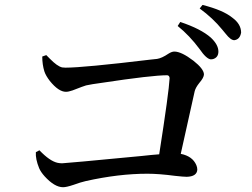

<svg xmlns="http://www.w3.org/2000/svg" viewBox="-20 -825 1040 792"><path d="M154.3 -591.8 170.9 -597.7Q175.8 -592.8 185.5 -583Q215.8 -551.8 236.3 -546.9Q243.2 -545.9 250 -545.9Q324.2 -545.9 600.6 -579.1Q618.2 -581.1 627.9 -582Q647.5 -585 674.8 -603.5Q688.5 -612.3 699.2 -612.3Q728.5 -612.3 778.3 -574.2Q820.3 -541 821.3 -518.6Q821.3 -504.9 801.8 -482.4Q787.1 -463.9 783.2 -449.2Q779.3 -433.6 725.6 -190.4Q774.4 -180.7 790 -143.6Q793.9 -134.8 793.9 -125Q792 -96.7 750 -95.7Q737.3 -95.7 702.1 -99.6Q635.7 -108.4 587.9 -108.4Q469.7 -108.4 334 -78.1Q312.5 -73.2 283.2 -62.5Q253.9 -52.7 240.2 -52.7Q205.1 -52.7 164.1 -97.7Q148.4 -115.2 141.6 -130.9Q126 -168.9 127.9 -197.3L142.6 -205.1Q185.5 -160.2 217.8 -153.3Q227.5 -151.4 236.3 -151.4Q249 -151.4 564.5 -181.6Q608.4 -186.5 636.7 -188.5Q676.8 -445.3 679.7 -502.9Q678.7 -513.7 669.9 -514.6Q606.4 -514.6 400.4 -483.4Q356.4 -477.5 335 -472.7Q327.1 -470.7 279.3 -452.1Q262.7 -446.3 252 -446.3Q221.7 -446.3 185.5 -491.2Q168.9 -512.7 163.1 -530.3Q154.3 -558.6 154.3 -591.8ZM712.9 -717.8 723.6 -734.4Q808.6 -706.1 849.6 -669.9Q880.9 -640.6 880.9 -612.3Q880.9 -587.9 858.4 -581.1Q853.5 -580.1 849.6 -580.1Q831.1 -582 803.7 -622.1Q761.7 -678.7 712.9 -717.8ZM803.7 -790 815.4 -804.7Q900.4 -783.2 938.5 -752Q974.6 -725.6 974.6 -690.4Q969.7 -662.1 946.3 -659.2Q931.6 -659.2 911.1 -685.5Q900.4 -699.2 896.5 -703.1Q858.4 -750 803.7 -790Z"/></svg>

Font: GenYoMin JP SemiBold
Style: Regular
Weight: 600
Version: Version 1.001;PS 1;hotconv 16.6.51;makeotf.lib2.5.65220 DEVE